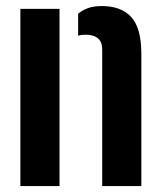

<svg xmlns="http://www.w3.org/2000/svg" viewBox="-20 -630 545 650"><path d="M49 0V-600H181.5V0ZM326 0V-462.5Q326 -488 311.5 -500.2Q297 -512.5 269.5 -512.5Q263 -512.5 256.8 -511.8Q250.5 -511 244.5 -509V-583.5Q259.5 -596 278.5 -602.8Q297.5 -609.5 325 -609.5Q389.5 -609.5 423.8 -572.8Q458 -536 458.5 -451V0Z"/></svg>

Font: Big Shoulders Stencil Text Thin ExtraBold
Style: Regular
Weight: 800
Version: Version 2.001